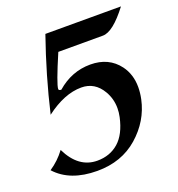

<svg xmlns="http://www.w3.org/2000/svg" viewBox="-152 -551 750 810"><g transform="rotate(-20 223.5 -146.0)"><path d="M149.4 163.1Q27.3 163.1 -36.1 92.8Q4.4 65.9 33.2 26.9Q79.6 122.6 164.1 122.6Q220.7 122.6 259.8 88.4Q298.8 54.2 314.5 -18.1Q318.8 -38.1 318.8 -57.1Q318.8 -99.1 297.9 -134.8Q265.1 -190.9 204.6 -190.9Q128.4 -190.9 44.4 -127Q82 -288.6 140.1 -455.1H479.5Q411.1 -365.2 365.7 -365.2H165.5Q111.3 -238.8 111.3 -217.8Q111.3 -210.9 123 -210.9Q189.5 -269 273.4 -269Q356 -269 400.9 -209Q431.6 -167.5 431.6 -110.8Q431.6 -85.4 425.8 -57.6Q406.2 33.7 332.5 98.4Q258.8 163.1 149.4 163.1Z"/></g></svg>

Font: Balgruf
Style: Italic
Weight: 500
Italic angle: -12°
Designer: Paul James Miller
Foundry: High-Logic / Made with FontCreator
Version: Version 1.201;March 28, 2021;FontCreator 13.0.0.2683 64-bit